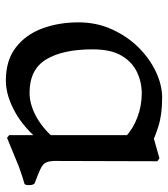

<svg xmlns="http://www.w3.org/2000/svg" viewBox="20 -570 561 640"><g transform="rotate(90 300.0 -250.5)"><path d="M508 -502 518 -495 517 -149Q518 -132 523 -122.5Q528 -113 543.5 -105.5Q559 -98 589 -87Q597 -85 597.5 -69.5Q598 -54 593 -52Q588 -51 576 -47Q564 -43 552 -39Q540 -35 535 -33L440 6L431 -1V-480ZM55 -232Q55 -292 78 -343Q101 -394 138 -431.5Q175 -469 219.5 -490Q264 -511 306 -511Q362 -511 401.5 -498.5Q441 -486 460 -475L435 -390Q410 -414 371.5 -428.5Q333 -443 292 -443Q254 -443 220.5 -427Q187 -411 166 -375.5Q145 -340 145 -279Q145 -180 178.5 -124.5Q212 -69 290 -69Q326 -69 365 -89Q404 -109 441 -150Q443 -158 453.5 -158Q464 -158 473 -153Q482 -148 480 -140Q421 -60 361.5 -25Q302 10 249 10Q182 10 139 -23Q96 -56 75.5 -111Q55 -166 55 -232Z"/></g></svg>

Font: Anvers
Style: Regular
Weight: 400
Designer: Ishtar van Looy
Version: Version 1.000